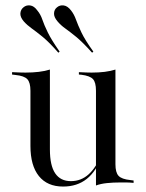

<svg xmlns="http://www.w3.org/2000/svg" viewBox="-20 -682 544 716"><path d="M166.1 -412.9V-206.5H93.5V-343.5Q93.5 -374.2 81.9 -386.7Q70.2 -399.2 37.9 -402.4L25 -404V-412.9Q42.7 -412.1 53.6 -411.7Q64.5 -411.3 75 -411.3Q101.6 -411.3 125 -414.1Q148.4 -416.9 166.1 -422.6ZM166.1 -206.5V-125Q166.1 -64.5 185.9 -35.5Q205.6 -6.5 244.4 -6.5Q282.3 -6.5 310.5 -31.9Q338.7 -57.3 357.3 -104.8L358.9 -100Q339.5 -43.5 303.6 -14.9Q267.7 13.7 215.3 13.7Q156.5 13.7 125 -25.4Q93.5 -64.5 93.5 -137.9V-206.5ZM337.9 0V-206.5H410.5V-69.4Q410.5 -38.7 422.2 -26.2Q433.9 -13.7 466.1 -10.5L478.2 -8.9V0Q461.3 -1.6 450.4 -1.6Q439.5 -1.6 429 -1.6Q401.6 -1.6 378.6 0.8Q355.6 3.2 337.9 9.7ZM410.5 -412.9V-206.5H337.9V-343.5Q337.9 -375 326.6 -387.1Q315.3 -399.2 283.9 -403.2L274.2 -404V-412.9Q291.9 -412.1 302 -411.7Q312.1 -411.3 321.8 -411.3Q348.4 -411.3 370.6 -414.1Q392.7 -416.9 410.5 -422.6ZM197.6 -485.5Q162.9 -525 138.7 -544.8Q114.5 -564.5 98 -576.2Q81.5 -587.9 68.5 -602.4Q54.8 -618.5 56 -632.7Q57.3 -646.8 67.7 -654.8Q78.2 -663.7 92.7 -661.7Q107.3 -659.7 119.4 -642.7Q131.5 -628.2 137.9 -608.9Q144.4 -589.5 158.1 -561.3Q171.8 -533.1 202.4 -489.5ZM323.4 -485.5Q287.9 -525 263.7 -544.8Q239.5 -564.5 223 -576.2Q206.5 -587.9 194.4 -602.4Q180.6 -618.5 181.5 -632.7Q182.3 -646.8 192.7 -654.8Q203.2 -663.7 217.7 -661.7Q232.3 -659.7 245.2 -642.7Q256.5 -628.2 263.3 -608.9Q270.2 -589.5 283.5 -561.3Q296.8 -533.1 328.2 -489.5Z"/></svg>

Font: Playfair 144pt SemiCondensed Light
Style: Regular
Weight: 300
Width: 4
Designer: Claus Eggers Sørensen
Foundry: Claus Eggers Sørensen
Version: Version 2.203